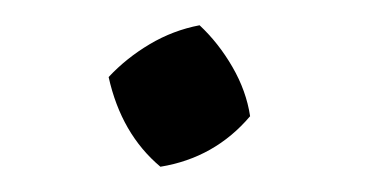

<svg xmlns="http://www.w3.org/2000/svg" viewBox="-20 -352 289 152"><path d="M107 -220Q76 -246 66 -291Q80 -306 98.5 -317Q117 -328 138 -332Q153 -318 164 -299Q175 -280 178 -260Q150 -227 107 -220Z"/></svg>

Font: Piazzolla
Style: Regular
Weight: 400
Designer: Juan Pablo del Peral
Foundry: Huerta Tipografica
Version: Version 1.330